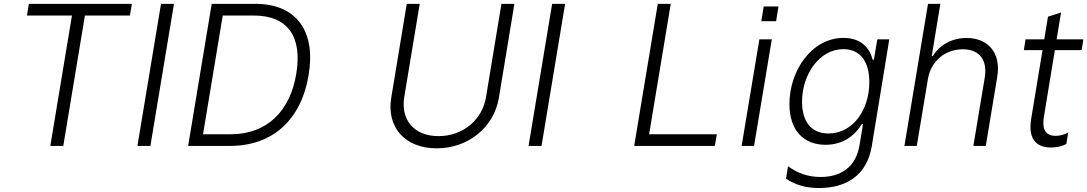

<svg xmlns="http://www.w3.org/2000/svg" viewBox="-20 -747 5567 983"><path d="M117.9 -667.6H348.4L237.6 0H304L414.8 -667.6H645.2L655.2 -727.3H127.8Z M870.7 -727.3H804.3L683.6 0H750Z M1288 -727.3H1063.9L943.2 0H1158C1376.8 0 1522.4 -134.9 1560 -361.9C1598.4 -589.5 1495.7 -727.3 1288 -727.3ZM1496.8 -369.3C1465.6 -178.6 1347.7 -59.7 1161.6 -59.7H1019.5L1120.4 -667.6H1278.1C1456 -667.6 1528.1 -556.8 1496.8 -369.3Z M2547.2 -727.3 2468.4 -250.4C2449.6 -134.6 2351.6 -50.1 2224.8 -50.1C2098.4 -50.1 2030.9 -134.6 2049.7 -250.4L2128.9 -727.3H2062.5L1983 -245.7C1958.5 -97.3 2051.8 12.4 2215.6 12.4C2379.6 12.4 2509.2 -97.3 2534.1 -245.7L2613.6 -727.3Z M2873.2 -727.3H2806.8L2686.1 0H2752.5Z M3226.9 0H3639.9L3649.9 -59.7H3303.3L3414.1 -727.3H3347.7Z M3889.9 -713.8 3877.8 -638.5H3953.5L3965.6 -713.8ZM3777 0H3840.6L3931.5 -545.5H3867.9Z M4172.9 215.6C4313.6 215.6 4418.7 150.6 4443.5 0.4L4533 -545.5H4471.6L4454.2 -441.4H4447.8C4435.4 -490.4 4398.4 -552.9 4298.3 -552.9C4135.7 -552.9 4021.7 -384.6 4021.7 -214.8C4021.7 -79.2 4094.8 -5.7 4206.7 -5.7C4305 -5.7 4363.3 -62.5 4392.8 -112.6H4398.4L4381 -5.3C4362.2 110.8 4282.7 159.1 4181.5 159.1C4116.8 159.1 4062.9 139.6 4014.6 104L4004.3 168C4052.2 199.9 4105.8 215.6 4172.9 215.6ZM4221.9 -63.6C4132.8 -63.6 4086.3 -124.6 4086.3 -225.9C4086.3 -366.8 4175.8 -495.4 4297.9 -495.4C4384.6 -495.4 4430.8 -431.5 4430.8 -326.3C4430.8 -186.1 4348 -63.6 4221.9 -63.6Z M4730.5 -340.9C4746.1 -436.1 4821 -494.7 4909.1 -494.7C4995.4 -494.7 5036.6 -438.9 5021.7 -349.4L4963.4 0H5027L5085.6 -353.3C5106.9 -480.1 5035.2 -552.6 4928.6 -552.6C4849.1 -552.6 4786.9 -512.4 4756 -459.9H4750.4L4794.4 -727.3H4731.2L4610.4 0H4673.7Z M5380.7 -490.4H5517.8L5526.6 -545.5H5389.6L5412.3 -682.9L5345.5 -661.6L5326.3 -545.5H5230.5L5221.9 -490.4H5317.5L5259.6 -140.3C5243.3 -43.3 5278.8 8.2 5360.8 8.2C5389.9 8.2 5419 1.4 5439.3 -9.6L5449.2 -69.2C5432.5 -58.9 5409.1 -51.5 5384.9 -51.5C5320.3 -51.5 5316.8 -102.6 5324.9 -150.9Z"/></svg>

Font: TID UI Light
Style: Italic
Weight: 300
Italic angle: -9.39999°
Designer: The TID Project Authors
Foundry: Bakken & Bæck
Version: Version 1.001;hotconv 1.0.109;makeotfexe 2.5.65596